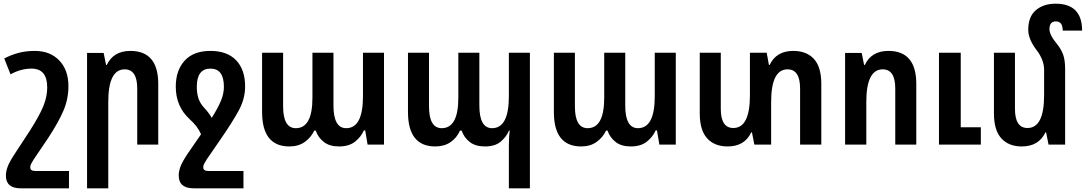

<svg xmlns="http://www.w3.org/2000/svg" viewBox="-20 -784 5887 1041"><path d="M354 237V143H171Q144 143 144 123Q144 113 149.5 103Q155 93 163 80L242 -37Q297 -121 324 -184Q351 -247 351 -317Q351 -404 301.5 -456Q252 -508 168 -508Q120 -508 79.5 -497Q39 -486 3 -467L37 -381Q93 -412 151 -412Q236 -412 236 -310Q236 -260 215 -208.5Q194 -157 143 -77L60 50Q32 92 22 118.5Q12 145 12 168Q12 237 92 237Z M452 237H567V-231Q567 -408 656 -408Q724 -408 724 -304V0H838V-329Q838 -508 687 -508Q595 -508 559 -432H555L542 -497H452Z M1300 143H1109Q1082 143 1082 123Q1082 113 1087.5 103Q1093 93 1101 80L1174 -26Q1239 -120 1274 -184Q1309 -248 1309 -315Q1309 -406 1260.5 -457Q1212 -508 1121 -508Q1029 -508 981 -455Q933 -402 933 -314Q933 -207 1008 -138Q1052 -99 1070 -56L997 50Q969 92 959 118Q949 144 949 167Q949 237 1030 237H1300ZM1092 -194Q1065 -222 1056 -250.5Q1047 -279 1047 -313Q1047 -412 1121 -412Q1194 -412 1194 -313Q1194 -277 1178 -238Q1162 -199 1128 -145Q1114 -170 1092 -194Z M1549 10Q1598 10 1632 -14Q1666 -38 1684 -76H1692Q1705 -38 1736 -14Q1767 10 1818 10Q1872 10 1904.5 -15.5Q1937 -41 1953 -77H1960L1973 0H2062V-498H1948V-262Q1948 -89 1857 -89Q1788 -89 1788 -212V-498H1674V-254Q1674 -89 1584 -89Q1515 -89 1515 -208V-498H1401V-177Q1401 10 1549 10Z M2739 237H2853V-498H2739V-262Q2739 -89 2648 -89Q2579 -89 2579 -212V-498H2465V-254Q2465 -89 2375 -89Q2306 -89 2306 -208V-498H2192V-177Q2192 10 2340 10Q2389 10 2423 -13.5Q2457 -37 2474 -76H2483Q2496 -38 2527 -14Q2558 10 2609 10Q2663 10 2693.5 -15Q2724 -40 2740 -76H2744Q2741 -55 2740 -35.5Q2739 -16 2739 6Z M3131 10Q3180 10 3214 -14Q3248 -38 3266 -76H3274Q3287 -38 3318 -14Q3349 10 3400 10Q3454 10 3486.5 -15.5Q3519 -41 3535 -77H3542L3555 0H3644V-498H3530V-262Q3530 -89 3439 -89Q3370 -89 3370 -212V-498H3256V-254Q3256 -89 3166 -89Q3097 -89 3097 -208V-498H2983V-177Q2983 10 3131 10Z M4281 -508Q4189 -508 4153 -432H4149L4137 -498H4046V-267Q4046 -90 3956 -90Q3888 -90 3888 -194V-498H3774V-169Q3774 -78 3814 -34Q3854 10 3925 10Q4017 10 4053 -66H4057L4070 0H4161V-231Q4161 -408 4250 -408Q4318 -408 4318 -304V0H4433V-329Q4433 -421 4393 -464.5Q4353 -508 4281 -508Z M4562 0H4677V-231Q4677 -408 4766 -408Q4834 -408 4834 -304V0H4948V-329Q4948 -508 4797 -508Q4705 -508 4669 -432H4665L4652 -497H4562ZM5071 0V-498H5189V-94H5298V0Z M5755 -410Q5755 -456 5745 -485.5Q5735 -515 5712 -544Q5670 -594 5670 -626Q5670 -668 5705 -668Q5742 -668 5742 -618H5847Q5847 -764 5703 -764Q5638 -764 5596.5 -729Q5555 -694 5555 -622Q5555 -571 5602 -510Q5641 -458 5641 -405V-267Q5641 -90 5551 -90Q5483 -90 5483 -194V-498H5369V-169Q5369 -78 5409 -34Q5449 10 5520 10Q5612 10 5648 -66H5652L5665 0H5755Z"/></svg>

Font: Noto Sans Armenian Condensed Semi
Style: Regular
Weight: 600
Width: 3
Designer: Monotype Design Team
Foundry: Monotype Imaging Inc.
Version: Version 1.901